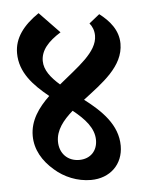

<svg xmlns="http://www.w3.org/2000/svg" viewBox="-49 -684 555 732"><g transform="rotate(-5 228.5 -318.5)"><path d="M270 7C343 7 394 -42 394 -113C394 -194 334 -251 270 -300C344 -357 427 -414 427 -501C427 -553 394 -591 356 -620L316 -588C326 -576 333 -560 333 -540C333 -477 256 -426 184 -366C150 -396 126 -426 126 -461C126 -502 155 -534 203 -564L126 -644C66 -603 31 -557 31 -499C31 -425 81 -373 139 -326C96 -285 63 -238 63 -180C63 -127 90 -82 132 -46C168 -14 218 7 270 7ZM157 -150C157 -193 185 -229 223 -262C268 -226 302 -189 302 -143C302 -102 275 -73 232 -73C188 -73 157 -104 157 -150Z"/></g></svg>

Font: Noto Serif Devanagari ExtraCondensed
Style: Bold
Weight: 700
Width: 2
Designer: Universal Thirst, Indian Type Foundry and the Monotype Design Team
Foundry: Monotype Imaging Inc.
Version: Version 2.004